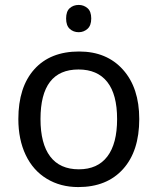

<svg xmlns="http://www.w3.org/2000/svg" viewBox="-20 -757 645 787"><path d="M550.8 -269Q550.8 -137.7 484.4 -64Q418 9.8 300.8 9.8Q228 9.8 171.9 -24.2Q115.7 -58.1 85.4 -121.6Q55.2 -185.1 55.2 -269Q55.2 -399.9 120.6 -472.9Q186 -545.9 304.2 -545.9Q417.5 -545.9 484.1 -471.4Q550.8 -397 550.8 -269ZM146 -269Q146 -168 185.8 -115.5Q225.6 -63 303.2 -63Q379.9 -63 419.9 -115.5Q460 -168 460 -269Q460 -370.1 419.7 -421.1Q379.4 -472.2 301.8 -472.2Q146 -472.2 146 -269ZM251 -681.2Q251 -710.4 265.9 -723.6Q280.8 -736.8 302.7 -736.8Q323.2 -736.8 338.6 -723.6Q354 -710.4 354 -681.2Q354 -652.3 338.6 -638.7Q323.2 -625 302.7 -625Q280.8 -625 265.9 -638.7Q251 -652.3 251 -681.2Z"/></svg>

Font: NotoPenekeko
Style: Regular
Weight: 400
Designer: Monotype Design team
Foundry: Monotype Imaging Inc.
Version: Version 1.04